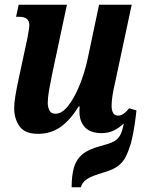

<svg xmlns="http://www.w3.org/2000/svg" viewBox="-20 -556 615 812"><path d="M141 10Q85 10 62.5 -22Q40 -54 40 -98Q40 -120 45 -150.5Q50 -181 58 -218L96 -395Q99 -412 101.5 -427Q104 -442 104 -450Q104 -485 61 -485H48L59 -536H263L200 -240Q192 -201 187 -171.5Q182 -142 182 -121Q182 -103 189 -89Q196 -75 215 -75Q242 -75 268 -108Q294 -141 315.5 -193Q337 -245 350 -304L399 -536H537L467 -208Q460 -179 456 -153.5Q452 -128 452 -109Q452 -67 480 -67Q502 -67 526 -98L557 -89Q555 -66 549 -26Q543 14 534 49Q524 82 512.5 105.5Q501 129 480.5 145Q460 161 423 172Q367 188 347 202Q327 216 322 236H283Q283 187 292.5 153Q302 119 328 97Q354 75 404 62Q442 52 459 43.5Q476 35 487 18Q493 8 497 -6Q501 -20 504 -34Q485 -16 462 -4.5Q439 7 410 7Q362 7 339 -18Q316 -43 316 -83Q316 -88 316 -94Q316 -100 317 -106H313Q277 -48 236 -19Q195 10 141 10Z"/></svg>

Font: Noto Serif Condensed
Style: Bold Italic
Weight: 700
Width: 3
Italic angle: -12°
Designer: Monotype Design Team
Foundry: Monotype Imaging Inc.
Version: Version 2.014